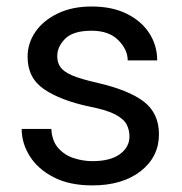

<svg xmlns="http://www.w3.org/2000/svg" viewBox="-20 -558 556 588"><path d="M376.5 -140.1Q376.5 -159.7 367.9 -176.5Q359.4 -193.4 333.3 -207.3Q307.1 -221.2 254.9 -231.4Q166.5 -250 115.5 -284.4Q64.5 -318.8 64.5 -383.8Q64.5 -425.8 88.6 -460.7Q112.8 -495.6 157 -516.8Q201.2 -538.1 260.3 -538.1Q323.7 -538.1 368.7 -515.6Q413.6 -493.2 437.5 -455.8Q461.4 -418.5 461.4 -373H371.1Q371.1 -405.8 342.5 -434.8Q314 -463.9 260.3 -463.9Q204.1 -463.9 179.7 -439.5Q155.3 -415 155.3 -386.2Q155.3 -366.7 165 -352.5Q174.8 -338.4 200.9 -327.1Q227.1 -315.9 276.9 -304.7Q374.5 -282.2 420.7 -246.6Q466.8 -210.9 466.8 -147Q466.8 -77.6 410.9 -33.9Q355 9.8 262.7 9.8Q192.9 9.8 144.5 -15.1Q96.2 -40 71.3 -79.6Q46.4 -119.1 46.4 -163.1H137.2Q139.2 -126 158.7 -104.2Q178.2 -82.5 206.5 -73.5Q234.9 -64.5 262.7 -64.5Q317.9 -64.5 347.2 -85.9Q376.5 -107.4 376.5 -140.1Z"/></svg>

Font: Vazirmatn UI FD
Style: Regular
Weight: 400
Designer: Saber Rastikerdar
Foundry: Saber Rastikerdar
Version: Version 33.003